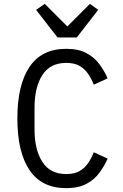

<svg xmlns="http://www.w3.org/2000/svg" viewBox="-20 -963 640 995"><path d="M323 12Q196 12 133 -81.5Q70 -175 70 -349Q70 -523 133 -616.5Q196 -710 323 -710Q387 -710 428.5 -687.5Q470 -665 495.5 -630Q521 -595 538 -557L466 -524Q454 -555 436.5 -580.5Q419 -606 392.5 -621.5Q366 -637 323 -637Q240 -637 199.5 -574Q159 -511 159 -406V-292Q159 -187 199.5 -124Q240 -61 323 -61Q366 -61 392.5 -76.5Q419 -92 436.5 -117.5Q454 -143 466 -174L538 -141Q521 -103 495.5 -68Q470 -33 428.5 -10.5Q387 12 323 12ZM278 -769 167 -912 212 -943 329 -826 446 -943 489 -912 378 -769Z"/></svg>

Font: Lilex
Style: Regular
Weight: 400
Monospace: yes
Designer: Mike Abbink, Paul van der Laan, Pieter van Rosmalen, Mikhael Khrustik
Foundry: Mikhael Khrustik
Version: Version 2.510